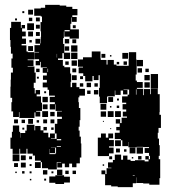

<svg xmlns="http://www.w3.org/2000/svg" viewBox="-20 -741 725 791"><path d="M295 -382H307V-375H330V-347H307V-340H303V-320H305V-296H311V-246H308V-219H304V-203H308V-178H313V-150H315V-92H309V-68H295V-52H277V-67H265V-52H247V-67H236V-51H216V-71H232V-73H214V-43H178V-48H153V-73H148V-79H124V-100H115V-108H93V-128H89V-108H63V-128H60V-107H32V-128H23V-174H29V-198H33V-224H59V-198H63V-174H64V-193H84V-203H90V-227H122V-204H125V-222H147V-204H159V-194H179V-175H186V-191H206V-171H190V-169H213V-191H206V-231H216V-251H235V-260H215V-282H235V-284H209V-311H207V-290H185V-312H206V-320H185V-342H206V-347H182V-371H176V-381H156V-401H173V-412H157V-430H173V-441H156V-461H173V-463H148V-486H145V-472H127V-490H141V-497H122V-525H141V-527H122V-555H145V-561H126V-581H146V-562H148V-589H149V-612H147V-650H153V-673H148V-676H121V-706H148V-709H166V-721H226V-718H253V-713H278V-704H299V-678H278V-671H296V-651H276V-669H274V-643H270V-620H305V-582H267V-590H245V-611H243V-584H240V-560H245V-524H269V-498H243V-522H237V-500H219V-494H239V-470H245V-464H269V-438H273V-404H271V-382H277V-400H295ZM96 -701H116V-681H96ZM72 -695H80V-687H72ZM128 -669H144V-653H128ZM113 -668V-654H99V-668ZM42 -665H50V-657H42ZM25 -548H23V-576H21V-626H26V-651H66V-626H69V-638H83V-624H71V-611H86V-591H71V-582H87V-560H69V-554H89V-529H94V-526H121V-496H94V-493H118V-469H94V-467H122V-442H127V-400H119V-378H123V-356H127V-370H145V-352H131V-344H149V-318H153V-284H129V-281H146V-261H126V-278H122V-255H60V-279H58V-259H34V-282H27V-320H30V-338H23V-384H24V-413H25V-442H33V-462H27V-500H32V-520H25ZM92 -645H120V-617H92ZM144 -623H128V-639H144ZM292 -637V-625H280V-637ZM246 -617V-612H267V-617ZM96 -611H116V-591H96ZM144 -593H128V-609H144ZM247 -580H265V-562H247ZM278 -563V-579H294V-563ZM101 -566V-576H111V-566ZM273 -554H299V-528H273ZM116 -531H96V-551H116ZM265 -532H247V-550H265ZM633 -214V-194H630V-170H635V-143H638V-99H634V-85H640V-7H637V20H595V15H570V13H542V-10H541V14H527V30H465V27H438V22H413V-23H398V-39H414V-24H419V-48H439V-50H425V-72H445V-82H453V-104H479V-83H487V-100H505V-83H518V-78H536V-81H576V-76H592V-84H579V-98H593V-85H598V-99H594V-111H576V-131H594V-135H570V-136H543V-134H509V-156H508V-139H484V-163H478V-168H453V-194H473V-204H459V-218H473V-232H457V-250H475V-234H481V-256H503V-261H486V-281H500V-290H485V-312H500V-318H483V-344H506V-351H512V-372H489V-370H505V-352H487V-368H477V-350H455V-368H453V-344H424V-343H421V-316H391V-343H388V-379H391V-431H386V-411H366V-428H361V-406H331V-428H323V-439H304V-463H322V-466H301V-496H322V-505H358V-529H394V-500H395V-494H419V-475H423V-494H449V-475H460V-470H510V-497H511V-526H541V-497H542V-468H543V-434H539V-409H544V-403H568V-379H544V-375H570V-349H573V-374H599V-353H602V-375H630V-353H638V-279H637V-268H643V-214ZM273 -524H299V-498H273ZM484 -523H508V-499H484ZM215 -519H214V-504H215ZM398 -519H414V-503H398ZM433 -514H439V-508H433ZM543 -494H569V-468H543ZM275 -492H297V-470H275ZM263 -488V-474H249V-488ZM503 -488V-474H489V-488ZM461 -486H471V-476H461ZM565 -460V-442H547V-460ZM278 -443V-459H294V-443ZM129 -458H143V-444H129ZM176 -444H178V-458H176ZM579 -458H593V-444H579ZM631 -436V-376H601V-436ZM575 -432H597V-410H575ZM296 -411H276V-431H296ZM310 -415V-427H322V-415ZM140 -425V-417H132V-425ZM575 -402H597V-380H575ZM355 -382H337V-400H355ZM323 -384H309V-398H323ZM369 -384V-398H383V-384ZM542 -373H540V-351H542ZM385 -352H367V-370H385ZM353 -354H339V-368H353ZM162 -357V-365H170V-357ZM177 -320H155V-342H177ZM426 -341H446V-321H426ZM462 -327V-335H470V-327ZM394 -313H418V-289H394ZM176 -311V-291H156V-311ZM471 -296H461V-306H471ZM439 -304V-298H433V-304ZM178 -259H154V-283H178ZM448 -259H424V-283H448ZM478 -259H454V-283H478ZM395 -282H417V-260H395ZM187 -280H205V-262H187ZM116 -251V-231H96V-251ZM54 -249V-233H38V-249ZM174 -249V-233H158V-249ZM188 -249H204V-233H188ZM69 -248H83V-234H69ZM141 -246V-236H131V-246ZM408 -243V-239H404V-243ZM159 -218H173V-204H159ZM201 -216V-206H191V-216ZM80 -215V-207H72V-215ZM438 -213V-209H434V-213ZM448 -109H429V-98H383V-174H396V-191H416V-174H426V-191H446V-171H429V-164H449V-138H429V-133H448ZM214 -163H232V-168H214ZM478 -139H454V-163H478ZM231 -136V-139H214V-136ZM569 -134V-108H543V-134ZM211 -109V-133H190V-132H207V-110H185V-127H184V-106H208V-109ZM514 -133H538V-109H514ZM458 -113V-129H474V-113ZM491 -116V-126H501V-116ZM60 -77H32V-105H60ZM86 -81H66V-101H86ZM549 -84V-98H563V-84ZM112 -85H100V-97H112ZM442 -97V-85H430V-97ZM529 -94V-88H523V-94ZM148 -49H124V-73H148ZM86 -51H66V-71H86ZM54 -53H38V-69H54ZM110 -57H102V-65H110ZM409 -64V-58H403V-64ZM215 -20V-42H237V-20ZM175 -22H157V-40H175ZM249 -24V-38H263V-24ZM293 -24H279V-38H293ZM81 -26H71V-36H81ZM110 -27H102V-35H110ZM192 -27V-35H200V-27ZM49 -28H43V-34H49ZM208 -19H244V-13H268V11H244V17H208V12H183V-14H208ZM535 -18H527V-16H535ZM170 3H162V-5H170ZM109 2H103V-4H109Z"/></svg>

Font: Rubik-Storm
Style: Regular
Weight: 400
Designer: NaN (generative design), Hubert & Fischer (Rubik source font outlines)
Foundry: NaN, Hubert & Fischer
Version: Version 1.000